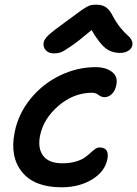

<svg xmlns="http://www.w3.org/2000/svg" viewBox="-20 -795 589 824"><path d="M210.9 -565.9Q189.5 -565.9 177 -578.9Q164.6 -591.8 167 -610.8Q168.5 -625 186.5 -642.6Q204.6 -660.2 268.1 -706.1Q282.7 -716.3 303.2 -731.7Q323.7 -747.1 331.3 -752.4Q338.9 -757.8 350.8 -764.6Q362.8 -771.5 371.6 -773.2Q380.4 -774.9 392.1 -774.9Q418.9 -774.9 434.8 -763.9Q450.7 -752.9 464.8 -725.1Q479.5 -697.3 497.1 -675.8Q514.6 -654.3 526.1 -645Q537.6 -635.7 543.9 -624.5Q550.3 -613.3 547.9 -600.1Q544.9 -585.9 530.3 -576.9Q515.6 -567.9 496.1 -567.9Q459.5 -567.9 433.3 -587.9Q407.2 -607.9 373 -666Q318.4 -619.6 284.9 -596.7Q251.5 -573.7 239.3 -569.8Q227.1 -565.9 210.9 -565.9ZM244.1 8.8Q127.9 8.8 74.7 -56.6Q21.5 -122.1 43 -228Q58.6 -306.6 110.8 -370.8Q163.1 -435.1 237.1 -470.9Q311 -506.8 390.1 -506.8Q434.6 -506.8 460.9 -486.3Q487.3 -465.8 479 -429.2Q474.1 -404.8 460 -391.4Q445.8 -377.9 428.2 -377.9Q415.5 -377.9 402.8 -387.5Q390.1 -397 376 -397Q296.4 -397 231.4 -341.3Q166.5 -285.6 151.9 -212.9Q141.1 -158.2 165.5 -126.2Q189.9 -94.2 247.1 -94.2Q279.3 -94.2 304 -101.3Q328.6 -108.4 342.5 -118.2Q356.4 -127.9 367.2 -137.9Q377.9 -147.9 387.5 -155Q397 -162.1 407.2 -162.1Q450.2 -162.1 440.9 -111.8Q429.7 -57.6 374.5 -24.4Q319.3 8.8 244.1 8.8Z"/></svg>

Font: Shantell Sans Normal
Style: Italic
Weight: 500
Italic angle: -11.31°
Designer: Stephen Nixon, Anya Danilova, Shantell Martin
Foundry: Arrow Type
Version: Version 1.006;[559af2be0]